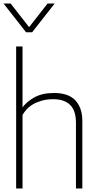

<svg xmlns="http://www.w3.org/2000/svg" viewBox="-22 -1062 545 1082"><path d="M442 0H406V-370Q406 -439 373 -471Q340 -503 279 -503Q243 -503 214.5 -495Q186 -487 164.5 -474.5Q143 -462 128.5 -446Q114 -430 105 -414V0H69V-800H105V-457Q129 -490 173 -514Q217 -538 283 -538Q364 -538 403 -496Q442 -454 442 -380ZM159 -880H125L-2 -1042H38L142 -909L246 -1042H286Z"/></svg>

Font: Tanohe Sans ExtraLight
Style: Regular
Weight: 250
Designer: Village Type and Design LLC & Cristiano Sobral
Foundry: Cooper Hewitt Smithsonian Design Museum
Version: Version 1.00;May 30, 2020;FontCreator 12.0.0.2522 64-bit; tt